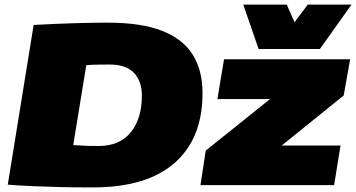

<svg xmlns="http://www.w3.org/2000/svg" viewBox="-20 -809 1556 839"><path d="M385 10Q306 10 242.5 8.5Q179 7 123.5 4.5Q68 2 14 -2L127 -700Q222 -705 301.5 -707.5Q381 -710 451 -710Q598 -710 689 -674Q780 -638 822.5 -569.5Q865 -501 865 -402Q865 -204 743 -97Q621 10 385 10ZM411 -171Q503 -171 551.5 -231Q600 -291 600 -391Q600 -454 565.5 -490.5Q531 -527 460 -527Q424 -527 400 -526.5Q376 -526 357 -524L300 -175Q321 -174 336 -173Q351 -172 368.5 -171.5Q386 -171 411 -171ZM856 0 879 -151 1160 -376H930L959 -550H1510L1482 -392L1211 -173H1468L1440 0ZM1516 -789 1378 -595H1110L1043 -789H1233L1267 -712L1325 -789Z"/></svg>

Font: Georama Extended Black
Style: Italic
Weight: 900
Width: 7
Italic angle: -9°
Designer: Jean-Baptiste Levee
Foundry: Production Type
Version: Version 1.000